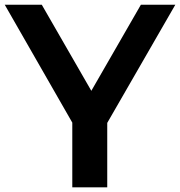

<svg xmlns="http://www.w3.org/2000/svg" viewBox="-48 -798 767 818"><path d="M408.9 0H260V-275.6L-27.8 -777.8H130L341.1 -411.1L552.2 -777.8H698.9L408.9 -274.4Z"/></svg>

Font: Paperlogy 7 Bold
Style: Regular
Weight: 700
Designer: redesigned by Lee Juim, glyphs from Gmarket Sans & Montserrat
Foundry: PT&
Version: Version 1.001